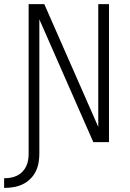

<svg xmlns="http://www.w3.org/2000/svg" viewBox="-59 -690 629 932"><path d="M-39 222V175H-35Q-20 175 -4.5 172Q11 169 25 162Q39 155 50 143.5Q61 132 68 117.5Q75 103 77.5 87.5Q80 72 80 56V-670H156L418 -74V-670H470V0H394L132 -596V56Q132 79 128 101Q124 123 114 143Q104 163 87.5 179Q71 195 51 204.5Q31 214 9 218Q-13 222 -35 222Z"/></svg>

Font: Lode Dark Term
Style: Regular
Weight: 400
Monospace: yes
Designer: Belleve Invis
Foundry: Belleve Invis
Version: Version 29.2.0